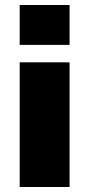

<svg xmlns="http://www.w3.org/2000/svg" viewBox="-20 -750 358 770"><path d="M59 -570V-730H259V-570ZM59 0V-500H259V0Z"/></svg>

Font: M PLUS 1 Thin Black
Style: Regular
Weight: 900
Version: Version 1.001